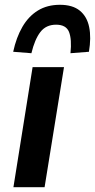

<svg xmlns="http://www.w3.org/2000/svg" viewBox="-20 -781 396 801"><path d="M36 0 116 -501H247L166 0ZM111 -559 35 -565Q48 -625 73.5 -669Q99 -713 138 -737Q177 -761 230 -761Q283 -761 313 -736.5Q343 -712 352 -668Q361 -624 351 -565L274 -559Q280 -617 268 -647.5Q256 -678 214 -678Q172 -678 148.5 -647.5Q125 -617 111 -559Z"/></svg>

Font: Nunito Sans 7pt SemiCondensed
Style: Bold Italic
Weight: 700
Width: 4
Italic angle: -9°
Designer: Vernon Adams
Foundry: Vernon Adams
Version: Version 3.101;gftools[0.9.27]